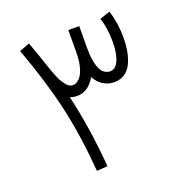

<svg xmlns="http://www.w3.org/2000/svg" viewBox="-114 -733 759 808"><g transform="rotate(-20 265.0 -329.0)"><path d="M53.2 -607.4 99.1 -624.5Q119.6 -568.4 134.3 -523.9Q141.1 -503.4 145 -492.7Q148.9 -481.9 155.8 -464.1Q162.6 -446.3 168.2 -436.5Q173.8 -426.8 181.4 -416.3Q189 -405.8 197 -401.1Q205.1 -396.5 214.4 -396.5Q230 -396.5 245.1 -413.1Q260.3 -429.7 268.1 -465.3Q273.4 -490.7 273.4 -520.5L273.9 -621.1H322.8L322.3 -520.5Q322.3 -488.3 327.1 -462.4Q334.5 -425.8 348.4 -411.6Q362.3 -397.5 381.8 -397.5Q404.3 -397.5 418.5 -427.7Q432.6 -458 432.6 -511.7Q432.6 -573.2 417 -619.1L462.9 -634.8Q481.4 -578.1 481.4 -511.7Q481.4 -482.4 477.1 -456.3Q472.7 -430.2 462.2 -404.5Q451.7 -378.9 431.2 -363.8Q410.6 -348.6 381.8 -348.6Q355 -348.6 332.5 -362.5Q310.1 -376.5 296.4 -402.3Q265.6 -347.7 214.4 -347.7Q197.3 -347.7 183.1 -353.5Q217.8 -208 232.9 -26.4L184.6 -22.9Q170.9 -189.9 141.1 -319.3Q111.3 -448.7 53.2 -607.4Z"/></g></svg>

Font: AzarMehrMonospaced
Style: SerifRegular
Weight: 1
Designer: Amin Abedi
Version: Version 1.00